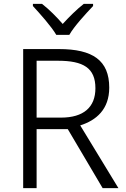

<svg xmlns="http://www.w3.org/2000/svg" viewBox="-20 -966 647 986"><path d="M269 -787H336C360 -830 421 -896 458 -935V-946H410C374 -918 335 -879 302 -843C271 -879 232 -918 196 -946H149V-935C185 -896 244 -830 269 -787ZM283 -714H99V0H168V-303H328L507 0H588L392 -322C474 -348 541 -404 541 -516C541 -656 456 -714 283 -714ZM278 -654C408 -654 470 -617 470 -513C470 -415 409 -362 293 -362H168V-654Z"/></svg>

Font: Noto Kufi Arabic Light
Style: Regular
Weight: 300
Designer: Monotype Design Team, David Williams, Khaled Hosny
Foundry: Google LLC
Version: Version 2.109